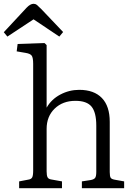

<svg xmlns="http://www.w3.org/2000/svg" viewBox="-45 -993 710 1013"><path d="M56 0V-36L103 -45Q119 -47 124.5 -56.5Q130 -66 130 -93V-656Q130 -688 122.5 -699Q115 -710 90 -714L43 -722L48 -761L190 -766L201 -755V-425Q226 -469 273 -494Q320 -519 373 -519Q451 -519 492.5 -476Q534 -433 534 -350V-85Q534 -63 539 -55Q544 -47 565 -44L610 -36V0H387V-36L433 -43Q450 -46 456.5 -54Q463 -62 463 -86V-330Q463 -400 438 -430.5Q413 -461 353 -461Q286 -461 243.5 -420Q201 -379 201 -313V-89Q201 -67 206 -57.5Q211 -48 226 -46L282 -36V0ZM-6 -800 -25 -823 95 -952Q115 -973 132 -973Q142 -973 149.5 -967Q157 -961 172 -946L288 -824L268 -800L132 -891Z"/></svg>

Font: Literata 12pt Light
Style: Regular
Weight: 300
Designer: Latin by Veronika Burian and Jose Scaglione. Greek by Irene Vlachou. Cyrillic by Vera Evstafieva.
Foundry: TypeTogether
Version: Version 3.002